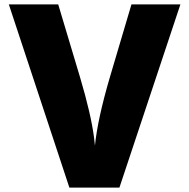

<svg xmlns="http://www.w3.org/2000/svg" viewBox="-20 -803 843 858"><path d="M19.5 -783.2H240.2L337.9 -457Q386.7 -293 400.4 -187.5L404.3 -152.3Q416 -270.5 470.7 -457L567.4 -783.2H786.1L513.7 35.2H290Z"/></svg>

Font: GenEi M Gothic v2 Black
Style: Regular
Weight: 900
Version: Version 2.0